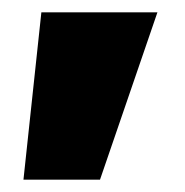

<svg xmlns="http://www.w3.org/2000/svg" viewBox="-20 -180 299 311"><path d="M18 111H142L235 -160H47Z"/></svg>

Font: Arthouse Owned Black
Style: Regular
Weight: 900
Designer: Jeremy Tribby
Foundry: Tribby Type
Version: Version 1.000;PS 001.000;hotconv 1.0.88;makeotf.lib2.5.64775